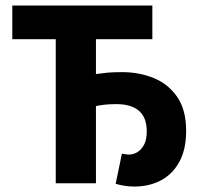

<svg xmlns="http://www.w3.org/2000/svg" viewBox="-20 -672 741 704"><path d="M472.4 12Q452.4 12 434.8 8.9Q417.2 5.8 404.1 2L427 -108.7Q434.8 -107.4 440.8 -106.4Q446.8 -105.3 453.9 -105.3Q468.4 -105.3 483.2 -113.9Q498 -122.5 508 -141.1Q518.1 -159.8 518.1 -190.4Q518.1 -241.2 489.5 -265.7Q460.9 -290.2 407.1 -290.2Q381.5 -290.2 365 -288.3Q348.6 -286.5 331.8 -283.1V0H184.4V-528.2H25.1V-651.8H538.6V-528.2H331.8V-400.5Q355.3 -403.8 375.1 -405.7Q394.8 -407.5 428.8 -407.5Q490 -407.5 543.2 -386Q596.4 -364.5 629.5 -317.1Q662.5 -269.6 662.5 -192Q662.5 -123.9 637.6 -78.6Q612.8 -33.2 569.9 -10.6Q527 12 472.4 12Z"/></svg>

Font: Source Sans 3 VF
Style: Regular
Weight: 200
Designer: Paul D. Hunt
Foundry: Adobe
Version: Version 3.046;hotconv 1.0.118;makeotfexe 2.5.65603